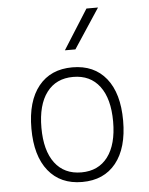

<svg xmlns="http://www.w3.org/2000/svg" viewBox="-56 -841 697 896"><g transform="rotate(-5 293.0 -392.5)"><path d="M293 9.8Q191.4 9.8 134.8 -60.5Q78.1 -130.9 78.1 -258.8Q78.1 -387.2 134.8 -457.3Q191.4 -527.3 293 -527.3Q395 -527.3 451.4 -457.3Q507.8 -387.2 507.8 -258.8Q507.8 -130.9 451.4 -60.5Q395 9.8 293 9.8ZM293 -35.2Q373 -35.2 417 -93.5Q460.9 -151.9 460.9 -258.8Q460.9 -365.7 417 -424.1Q373 -482.4 293 -482.4Q212.9 -482.4 168.9 -424.1Q125 -365.7 125 -258.8Q125 -151.9 168.9 -93.5Q212.9 -35.2 293 -35.2ZM265.6 -609.4 382.8 -794.9H437L314.9 -609.4Z"/></g></svg>

Font: Caskaydia Cove ExtraLight
Style: Regular
Weight: 200
Monospace: yes
Designer: Aaron Bell
Foundry: Saja Typeworks
Version: Version 4.300; ttfautohint (v1.8.3)